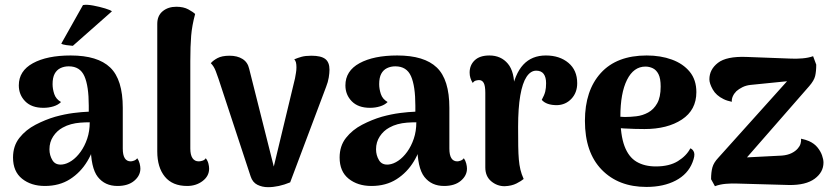

<svg xmlns="http://www.w3.org/2000/svg" viewBox="-20 -761 3444 796"><path d="M467 10Q415 10 385.5 -27.5Q356 -65 356 -161V-199L380 -194Q370 -139 342 -92.5Q314 -46 270 -18Q226 10 166 10Q109 10 71.5 -20Q34 -50 34 -108Q34 -156 60.5 -189.5Q87 -223 127.5 -244Q168 -265 209 -277Q249 -288 284.5 -292.5Q320 -297 348 -298V-323Q348 -404 330 -445Q312 -486 265 -486Q246 -486 230.5 -478.5Q215 -471 206.5 -455Q198 -439 198 -412Q198 -392 205 -371Q212 -350 233 -338Q221 -326 201.5 -320Q182 -314 160 -314Q111 -314 84.5 -341Q58 -368 58 -407Q58 -467 116.5 -499Q175 -531 273 -531Q385 -531 437 -481Q489 -431 489 -314V-145Q489 -92 522 -92Q527 -92 535.5 -95Q544 -98 549 -105Q556 -95 559 -83Q562 -71 562 -62Q562 -33 536.5 -11.5Q511 10 467 10ZM238 -79Q257 -81 277 -94.5Q297 -108 314 -131.5Q331 -155 341.5 -186Q352 -217 352 -254Q333 -254 313 -252.5Q293 -251 274.5 -246Q256 -241 240 -232Q216 -219 200.5 -195.5Q185 -172 185 -142Q185 -117 197.5 -96.5Q210 -76 238 -79ZM444 -714 282 -571Q270 -572 255 -574Q240 -576 234 -580L324 -740Q340 -743 366.5 -738Q393 -733 416 -726Q439 -719 444 -714Z M756 10Q695 10 663.5 -28.5Q632 -67 632 -133V-662Q632 -696 654.5 -714.5Q677 -733 711 -733Q741 -733 761 -722Q781 -711 789 -703Q776 -655 772.5 -612.5Q769 -570 769 -508V-145Q769 -119 778 -105.5Q787 -92 804 -92Q811 -92 820 -95Q829 -98 833 -105Q841 -95 844 -83Q847 -71 847 -62Q847 -31 820 -10.5Q793 10 756 10Z M1091 15Q1067 15 1047 5Q1027 -5 1019 -30L886 -434Q882 -446 874.5 -466Q867 -486 854 -499Q863 -510 881.5 -520Q900 -530 932 -530Q964 -530 985.5 -516.5Q1007 -503 1013 -476L1123 -39L1108 -41L1203 -436Q1205 -448 1207 -459Q1209 -470 1209 -482Q1209 -494 1207 -502Q1205 -510 1200 -515Q1214 -521 1230 -525.5Q1246 -530 1271 -530Q1311 -530 1328.5 -516.5Q1346 -503 1346 -472Q1346 -459 1343 -440Q1340 -421 1332 -401L1183 -5Q1135 15 1091 15Z M1821 10Q1769 10 1739.5 -27.5Q1710 -65 1710 -161V-199L1734 -194Q1724 -139 1696 -92.5Q1668 -46 1624 -18Q1580 10 1520 10Q1463 10 1425.5 -20Q1388 -50 1388 -108Q1388 -156 1414.5 -189.5Q1441 -223 1481.5 -244Q1522 -265 1563 -277Q1603 -288 1638.5 -292.5Q1674 -297 1702 -298V-323Q1702 -404 1684 -445Q1666 -486 1619 -486Q1600 -486 1584.5 -478.5Q1569 -471 1560.5 -455Q1552 -439 1552 -412Q1552 -392 1559 -371Q1566 -350 1587 -338Q1575 -326 1555.5 -320Q1536 -314 1514 -314Q1465 -314 1438.5 -341Q1412 -368 1412 -407Q1412 -467 1470.5 -499Q1529 -531 1627 -531Q1739 -531 1791 -481Q1843 -431 1843 -314V-145Q1843 -92 1876 -92Q1881 -92 1889.5 -95Q1898 -98 1903 -105Q1910 -95 1913 -83Q1916 -71 1916 -62Q1916 -33 1890.5 -11.5Q1865 10 1821 10ZM1592 -79Q1611 -81 1631 -94.5Q1651 -108 1668 -131.5Q1685 -155 1695.5 -186Q1706 -217 1706 -254Q1687 -254 1667 -252.5Q1647 -251 1628.5 -246Q1610 -241 1594 -232Q1570 -219 1554.5 -195.5Q1539 -172 1539 -142Q1539 -117 1551.5 -96.5Q1564 -76 1592 -79Z M2072 11Q2041 11 2016.5 -9.5Q1992 -30 1992 -67V-376Q1992 -405 1985.5 -417Q1979 -429 1966 -429Q1961 -429 1953 -427Q1945 -425 1940 -417Q1927 -437 1927 -460Q1927 -491 1948 -511Q1969 -531 2009 -531Q2057 -531 2085.5 -497Q2114 -463 2112 -392V-366L2100 -376Q2114 -455 2149.5 -493Q2185 -531 2243 -531Q2300 -531 2336.5 -500.5Q2373 -470 2373 -416Q2373 -377 2349 -351.5Q2325 -326 2289 -325Q2245 -325 2226 -347Q2237 -367 2240.5 -381.5Q2244 -396 2244 -416Q2244 -441 2234 -454.5Q2224 -468 2203 -468Q2180 -468 2163 -442.5Q2146 -417 2137 -365Q2128 -313 2128 -235Q2128 -188 2128.5 -155.5Q2129 -123 2131 -100Q2133 -77 2137.5 -58Q2142 -39 2151 -19Q2142 -11 2121.5 -0.5Q2101 10 2072 11Z M2660 14Q2544 14 2474.5 -57.5Q2405 -129 2405 -260Q2405 -386 2471 -458.5Q2537 -531 2661 -531Q2719 -531 2765.5 -514Q2812 -497 2839.5 -463.5Q2867 -430 2867 -379Q2867 -305 2807 -265.5Q2747 -226 2652 -226Q2612 -226 2566.5 -228.5Q2521 -231 2468 -244L2472 -285Q2493 -283 2515.5 -280Q2538 -277 2571 -276Q2593 -276 2618.5 -279Q2644 -282 2667 -294.5Q2690 -307 2704.5 -332.5Q2719 -358 2719 -402Q2719 -436 2710 -453.5Q2701 -471 2686.5 -478Q2672 -485 2656 -485Q2607 -485 2579.5 -430Q2552 -375 2552 -278Q2552 -201 2569 -155.5Q2586 -110 2619 -90.5Q2652 -71 2699 -71Q2755 -71 2790.5 -93Q2826 -115 2842 -146Q2853 -142 2857.5 -129Q2862 -116 2851 -88Q2832 -39 2781.5 -12.5Q2731 14 2660 14Z M2944 11 2928 -18Q2928 -47 2933.5 -67Q2939 -87 2958 -107L3259 -442L3281 -428L3092 -409Q3073 -407 3058 -399.5Q3043 -392 3033 -383Q3023 -373 3018 -361.5Q3013 -350 3014 -339Q3005 -341 2996.5 -343.5Q2988 -346 2980 -350Q2949 -365 2935 -390Q2921 -415 2921 -432Q2921 -473 2956.5 -500.5Q2992 -528 3074 -525L3260 -518Q3282 -517 3306.5 -519Q3331 -521 3351 -528L3364 -493Q3364 -465 3359.5 -446Q3355 -427 3335 -404L3051 -79L3028 -106L3222 -116Q3245 -118 3261.5 -126Q3278 -134 3288 -146Q3296 -155 3299 -165.5Q3302 -176 3301 -186Q3320 -182 3334 -176Q3356 -166 3369 -150Q3382 -134 3388 -117Q3394 -100 3394 -87Q3394 -47 3357.5 -20Q3321 7 3251 6L3036 0Q3015 -1 2990 1Q2965 3 2944 11Z"/></svg>

Font: Arima Thin
Style: Regular
Weight: 100
Designer: Joana Correia and Natanael Gama
Foundry: NDISCOVER
Version: Version 1.101;gftools[0.9.23]